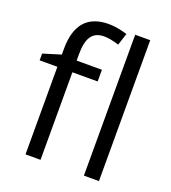

<svg xmlns="http://www.w3.org/2000/svg" viewBox="-139 -869 869 973"><g transform="rotate(20 296.0 -382.5)"><path d="M327.1 -472.2H190.9V0H109.9V-472.2H14.2V-508.8L109.9 -538.1V-567.9Q109.9 -765.1 282.2 -765.1Q324.7 -765.1 381.8 -748L360.8 -683.1Q314 -698.2 280.8 -698.2Q234.9 -698.2 212.9 -667.7Q190.9 -637.2 190.9 -569.8V-535.2H327.1ZM505.9 0H424.8V-759.8H505.9Z"/></g></svg>

Font: f01333215
Style: Regular
Weight: 400
Foundry: Ascender Corporation
Version: Version 1.10